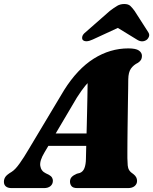

<svg xmlns="http://www.w3.org/2000/svg" viewBox="-50 -962 783 982"><path d="M177 -181.5Q152 -140 156 -113.5Q160 -87 184.5 -75.5L200 -68Q211.5 -61.5 216 -53.8Q220.5 -46 220.5 -38Q220.5 -20.5 208.2 -10.2Q196 0 175.5 0H9.5Q-10 0 -20 -8.5Q-30 -17 -30 -32Q-30 -46 -22.5 -57.2Q-15 -68.5 9.5 -83Q28 -94.5 50.2 -125.8Q72.5 -157 95.5 -196.5L277.5 -500.5Q346 -609.5 429.5 -662Q513 -714.5 606.5 -714.5Q645 -714.5 660.5 -703.5Q676 -692.5 676 -676Q676 -664.5 671.5 -656.5Q667 -648.5 656 -641Q633 -630 619.8 -611.2Q606.5 -592.5 606 -555.5Q606 -538 605.5 -510.5Q605 -483 604.5 -449.5Q604 -416 603.5 -379.5Q603 -343 602.5 -307.5Q602 -272 601.8 -241Q601.5 -210 601.5 -187Q601.5 -164 601.5 -153Q602 -130.5 603.2 -116Q604.5 -101.5 611 -91.2Q617.5 -81 633.5 -70.5Q651 -56.5 651 -37Q651 -21 638.8 -10.5Q626.5 0 604.5 0H345.5Q324 0 316 -9.8Q308 -19.5 308 -33Q308 -47.5 316.8 -56.8Q325.5 -66 343 -73.5L358.5 -77.5Q375 -84 382 -102.5Q389 -121 389.5 -148.5Q390 -166 390.5 -192.5Q391 -219 392 -251.5Q393 -284 393.8 -320Q394.5 -356 395.5 -393Q396.5 -430 397 -465Q397.5 -500 398 -530.8Q398.5 -561.5 398.5 -585L445 -573Q432.5 -567 418.2 -556Q404 -545 386 -523.2Q368 -501.5 343 -462.5ZM152 -216 162.5 -279.5H448.5L443 -216ZM607.5 -844.5H511.5L649.5 -760Q676 -742.5 699 -757.5Q707.5 -763.5 711.8 -774.8Q716 -786 707.5 -798.5L638.5 -906Q627 -922 616.5 -931.8Q606 -941.5 585.5 -941.5Q565 -941.5 548.8 -931.8Q532.5 -922 511.5 -906L389 -798.5Q373 -786 370.8 -774.8Q368.5 -763.5 373.5 -757.5Q380.5 -750.5 393.5 -751Q406.5 -751.5 424.5 -760Z"/></svg>

Font: Fraunces
Style: Italic
Weight: 900
Italic angle: -16°
Version: Version 1.000;[0bf87f6ff]